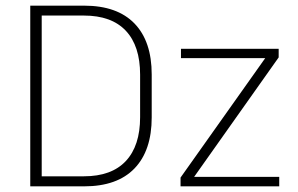

<svg xmlns="http://www.w3.org/2000/svg" viewBox="-20 -659 1054 679"><path d="M112.5 0V-35.5H276.5Q374.5 -35.5 425 -89.5Q475.5 -143.5 475.5 -244.5V-395Q475.5 -496.5 425 -550.2Q374.5 -604 276.5 -604H111.5V-639H277.5Q394.5 -639 455.5 -576Q516.5 -513 516.5 -395.5V-244Q516.5 -126.5 455.5 -63.2Q394.5 0 277.5 0ZM87 0V-639H127.5V0ZM967.5 -33.5V0H618.5V-31L918 -453.5H620V-486.5H965.5V-456L666.5 -33.5Z"/></svg>

Font: Anek Latin Medium ExtraLight
Style: Regular
Weight: 250
Version: Version 1.003